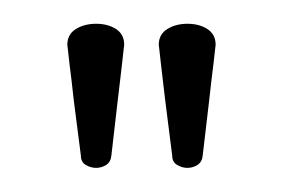

<svg xmlns="http://www.w3.org/2000/svg" viewBox="-20 -574 237 160"><path d="M41.5 -490.2Q40.5 -499 39.6 -507.1Q38.6 -515.1 37.8 -521.7Q37.1 -528.3 36.6 -532.5Q36.1 -536.6 36.1 -536.6Q36.1 -545.4 43.2 -549.8Q50.3 -554.2 60.1 -554.2Q69.8 -554.2 76.7 -549.8Q83.5 -545.4 83.5 -536.6Q83.5 -536.6 83 -532.5Q82.5 -528.3 81.8 -521.7Q81.1 -515.1 80.1 -507.1Q79.1 -499 78.1 -490.2Q75.7 -470.2 72.8 -444.3Q72.3 -439 68.4 -436.5Q64.5 -434.1 60.1 -434.1Q55.7 -434.1 51.5 -436.5Q47.4 -439 47.4 -444.3ZM117.7 -490.2Q116.7 -499 115.7 -507.1Q114.7 -515.1 114 -521.7Q113.3 -528.3 112.8 -532.5Q112.3 -536.6 112.3 -536.6Q112.3 -545.4 119.4 -549.8Q126.5 -554.2 136.2 -554.2Q146 -554.2 152.8 -549.8Q159.7 -545.4 159.7 -536.6Q159.7 -536.6 159.2 -532.5Q158.7 -528.3 158 -521.7Q157.2 -515.1 156.2 -507.1Q155.3 -499 154.3 -490.2Q151.9 -470.2 148.9 -444.3Q148.4 -439 144.5 -436.5Q140.6 -434.1 136.2 -434.1Q131.8 -434.1 127.7 -436.5Q123.5 -439 123.5 -444.3Z"/></svg>

Font: Gruppo
Style: Regular
Weight: 400
Foundry: Vernon Adams
Version: Version 1.000